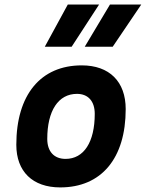

<svg xmlns="http://www.w3.org/2000/svg" viewBox="-20 -815 642 845"><path d="M245.1 9.8C426.3 9.8 533.2 -118.2 533.2 -335C533.2 -456.1 461.4 -527.3 339.8 -527.3C158.7 -527.3 51.8 -397.5 51.8 -177.7C51.8 -60.1 123.5 9.8 245.1 9.8ZM268.6 -115.7C217.8 -115.7 188 -148.4 188 -203.6C188 -328.1 236.8 -401.9 318.8 -401.9C368.2 -401.9 397 -369.1 397 -314C397 -189.5 349.1 -115.7 268.6 -115.7ZM353 -609.4H476.1L601.6 -794.9H463.9ZM177.2 -609.4H295.4L416 -794.9H278.3Z"/></svg>

Font: Cascadia Mono PL
Style: Bold Italic
Weight: 700
Italic angle: -10°
Monospace: yes
Designer: Aaron Bell
Foundry: Saja Typeworks
Version: Version 2404.023